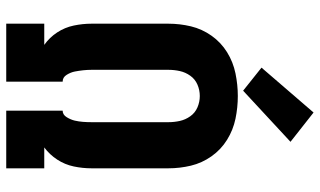

<svg xmlns="http://www.w3.org/2000/svg" viewBox="-225 -801 1026 616"><g transform="rotate(90 288.0 -493.0)"><path d="M56 0H242V-181Q228 -181 220 -194Q212 -207 209.5 -220Q207 -233 205.5 -246.5Q204 -260 204 -274V-520Q204 -539 208 -557Q212 -575 223 -590.5Q234 -606 251.5 -613.5Q269 -621 288 -621Q307 -621 324.5 -613.5Q342 -606 353 -590.5Q364 -575 368 -557Q372 -539 372 -520V-274Q372 -260 371 -246.5Q370 -233 367 -220Q364 -207 356 -194Q348 -181 335 -181V0H520V-122H453Q476 -139 492 -163.5Q508 -188 514 -216.5Q520 -245 520 -274V-520Q520 -557 511.5 -592.5Q503 -628 481.5 -658.5Q460 -689 428.5 -708.5Q397 -728 361 -735.5Q325 -743 288 -743Q252 -743 215.5 -735.5Q179 -728 147.5 -708.5Q116 -689 94.5 -658.5Q73 -628 64.5 -592.5Q56 -557 56 -520V-274Q56 -245 62 -216.5Q68 -188 84 -163.5Q100 -139 124 -122H56ZM271 -760 435 -912 341 -986 197 -819Z"/></g></svg>

Font: Iosevka Sparkle Heavy
Style: Regular
Weight: 900
Designer: Belleve Invis
Foundry: Belleve Invis
Version: Version 4.5.0; ttfautohint (v1.8.3)